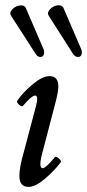

<svg xmlns="http://www.w3.org/2000/svg" viewBox="-20 -711 337 744"><path d="M118.2 -502 22.9 -649.9Q15.1 -662.1 27.8 -675Q40.5 -688 56.4 -689.9Q72.3 -691.9 79.1 -682.1L148.9 -520Q153.3 -507.3 149.4 -498.5Q145.5 -489.7 135.5 -490.2Q125.5 -490.7 118.2 -502ZM263.2 -502 168.9 -649.9Q161.1 -662.1 173.6 -675Q186 -688 201.9 -690.2Q217.8 -692.4 225.1 -682.1L294.9 -520Q299.3 -507.3 295.4 -498.5Q291.5 -489.7 281.2 -490.2Q271 -490.7 263.2 -502ZM90.8 13.2Q55.2 13.2 55.2 -28.8Q55.2 -55.7 64.9 -94.2L119.1 -298.8Q130.4 -340.8 116.2 -340.8Q103 -340.8 68.8 -300.8Q65.9 -297.4 59.6 -301Q53.2 -304.7 48.8 -310.8Q44.4 -316.9 46.9 -320.8Q69.3 -353.5 107.2 -384.8Q145 -416 171.9 -416Q206.1 -416 206.1 -376Q206.1 -355.5 194.8 -313L146 -126Q127.4 -60.1 145 -59.1Q157.2 -59.1 192.9 -102.1Q197.3 -106.4 208 -96.9Q218.8 -87.4 215.8 -83Q189.9 -48.3 153.3 -17.6Q116.7 13.2 90.8 13.2Z"/></svg>

Font: Junicode SmCond Medium
Style: Italic
Weight: 500
Width: 4
Italic angle: -11°
Designer: Peter S. Baker
Version: Version 2.206